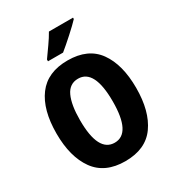

<svg xmlns="http://www.w3.org/2000/svg" viewBox="-221 -1073 1110 1214"><g transform="rotate(-30 334.5 -466.0)"><path d="M625 -358Q625 -528 554.5 -626.5Q484 -725 335 -725Q188 -725 116 -628.5Q44 -532 44 -359Q44 -189 115.5 -89.5Q187 10 335 10Q484 10 554.5 -89Q625 -188 625 -358ZM215 -358Q215 -470 243.5 -531Q272 -592 335 -592Q454 -592 454 -358Q454 -125 335 -125Q215 -125 215 -358ZM501 -942H325Q306 -908 278 -868.5Q250 -829 226 -795V-782H336Q373 -812 424 -858Q475 -904 501 -932Z"/></g></svg>

Font: Noto Sans Display SemiCondensed Extra
Style: Regular
Weight: 800
Width: 4
Designer: Monotype Design Team
Foundry: Monotype Imaging Inc.
Version: Version 1.900